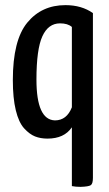

<svg xmlns="http://www.w3.org/2000/svg" viewBox="-20 -530 426 748"><path d="M342 163Q342 186 333.5 191.5Q325 197 294 198Q275 198 260 195V-34Q230 10 165 10Q138 10 116.5 1.5Q95 -7 74 -30Q53 -53 41.5 -100.5Q30 -148 30 -218Q30 -373 86 -441.5Q142 -510 235 -510Q298 -510 342 -479ZM260 -425Q244 -439 214 -439Q168 -439 145 -388.5Q122 -338 122 -220Q122 -63 194 -61Q240 -61 260 -112Z"/></svg>

Font: Yanone Kaffeesatz
Style: Regular
Weight: 400
Designer: Yanone (Cyrillic: Daniel Pouzeot)
Foundry: Yanone
Version: Version 1.003;PS 001.003;hotconv 1.0.88;makeotf.lib2.5.64775